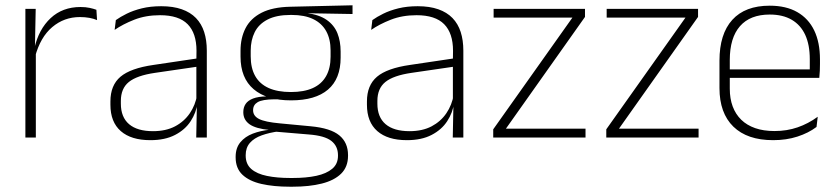

<svg xmlns="http://www.w3.org/2000/svg" viewBox="-20 -520 3168 726"><path d="M112.5 -305 99.5 -334 110 -337.5Q126.5 -409.5 171.5 -451.5Q216.5 -493.5 284.5 -493.5Q304 -493.5 319 -490.2Q334 -487 344.5 -483L347 -444Q334.5 -449.5 318 -452.5Q301.5 -455.5 282 -455.5Q222.5 -455.5 177.5 -417.5Q132.5 -379.5 112.5 -305ZM115.5 0H76V-486.5H115L112 -338L115.5 -334.5Z M762 0H722L724.5 -125L722.5 -131.5V-290L723 -328Q723 -394.5 689.5 -428.5Q656 -462.5 585 -462.5Q531 -462.5 487.8 -445.5Q444.5 -428.5 413.5 -407L418 -444Q434.5 -456 459.2 -468.2Q484 -480.5 516.5 -488.5Q549 -496.5 589.5 -496.5Q634.5 -496.5 667.2 -485Q700 -473.5 721 -451.8Q742 -430 752 -399Q762 -368 762 -328.5ZM548.5 10Q476 10 436.8 -24.2Q397.5 -58.5 397.5 -124V-136.5Q397.5 -197.5 435.5 -229.8Q473.5 -262 560.5 -274.5L732 -300L734 -269L566 -244.5Q497.5 -234.5 467.2 -210Q437 -185.5 437 -138.5V-128Q437 -77 468 -50.5Q499 -24 558.5 -24Q607 -24 641.8 -42.2Q676.5 -60.5 697.8 -91.8Q719 -123 725.5 -162L736 -131H727Q722 -94 701 -61.8Q680 -29.5 642 -9.8Q604 10 548.5 10Z M1080.5 -140.5Q988.5 -140.5 939 -182.8Q889.5 -225 889.5 -306V-328Q889.5 -376.5 908.5 -413.5Q927.5 -450.5 969 -471.8Q1010.5 -493 1077 -494.5L1313 -500V-467L1139.5 -470V-470.5Q1187 -464.5 1215.2 -444.8Q1243.5 -425 1255.8 -394.5Q1268 -364 1268 -325V-302Q1268 -222 1220.2 -181.2Q1172.5 -140.5 1080.5 -140.5ZM1077.5 153H1087Q1138 153 1176.2 144.8Q1214.5 136.5 1236.2 118.2Q1258 100 1258 69V67Q1258 32.5 1232.8 12.8Q1207.5 -7 1148 -11.5L1017 -22.5L1035.5 -23.5Q998 -18.5 969.5 -8.2Q941 2 925 20.2Q909 38.5 909 66.5V68Q909 100.5 930.2 119Q951.5 137.5 989.5 145.2Q1027.5 153 1077.5 153ZM1086.5 186H1076Q1014.5 186 968.5 175.5Q922.5 165 896.8 140.8Q871 116.5 871 75V73Q871 39.5 888.8 18Q906.5 -3.5 936 -14.8Q965.5 -26 1000.5 -29.5L999.5 -28.5Q947 -33.5 923.5 -50.2Q900 -67 900 -95.5V-96Q900 -114 908.8 -127Q917.5 -140 937 -147.5Q956.5 -155 987.5 -155.5V-163L1055.5 -144L1017 -144.5Q972 -144 954.5 -133.8Q937 -123.5 937 -103.5V-103Q937 -81.5 959.8 -70Q982.5 -58.5 1038.5 -53.5L1155 -42.5Q1230 -35.5 1263 -8.2Q1296 19 1296 66.5V69Q1296 111 1269.8 136.8Q1243.5 162.5 1196.5 174.2Q1149.5 186 1086.5 186ZM1080 -172Q1129.5 -172 1162.8 -187Q1196 -202 1213 -232Q1230 -262 1230 -305.5V-329.5Q1230 -372 1213.5 -402Q1197 -432 1164.2 -447.8Q1131.5 -463.5 1083 -463.5H1079Q1025.5 -463.5 992 -446.2Q958.5 -429 943.2 -398.5Q928 -368 928 -328.5V-307Q928 -262.5 945 -232.5Q962 -202.5 995.8 -187.2Q1029.5 -172 1080 -172Z M1732 0H1692L1694.5 -125L1692.5 -131.5V-290L1693 -328Q1693 -394.5 1659.5 -428.5Q1626 -462.5 1555 -462.5Q1501 -462.5 1457.8 -445.5Q1414.5 -428.5 1383.5 -407L1388 -444Q1404.5 -456 1429.2 -468.2Q1454 -480.5 1486.5 -488.5Q1519 -496.5 1559.5 -496.5Q1604.5 -496.5 1637.2 -485Q1670 -473.5 1691 -451.8Q1712 -430 1722 -399Q1732 -368 1732 -328.5ZM1518.5 10Q1446 10 1406.8 -24.2Q1367.5 -58.5 1367.5 -124V-136.5Q1367.5 -197.5 1405.5 -229.8Q1443.5 -262 1530.5 -274.5L1702 -300L1704 -269L1536 -244.5Q1467.5 -234.5 1437.2 -210Q1407 -185.5 1407 -138.5V-128Q1407 -77 1438 -50.5Q1469 -24 1528.5 -24Q1577 -24 1611.8 -42.2Q1646.5 -60.5 1667.8 -91.8Q1689 -123 1695.5 -162L1706 -131H1697Q1692 -94 1671 -61.8Q1650 -29.5 1612 -9.8Q1574 10 1518.5 10Z M1893 -33.5H2194V0H1845V-31L2144.5 -453.5H1846.5V-486.5H2192V-456Z M2320.5 -33.5H2621.5V0H2272.5V-31L2572 -453.5H2274V-486.5H2619.5V-456Z M2903.5 10Q2805.5 10 2753 -41.2Q2700.5 -92.5 2700.5 -187V-290.5Q2700.5 -391.5 2749 -445Q2797.5 -498.5 2890.5 -498.5Q2952.5 -498.5 2994.8 -474.2Q3037 -450 3058.8 -404.8Q3080.5 -359.5 3080.5 -295.5V-278Q3080.5 -265.5 3080 -252.8Q3079.5 -240 3078 -225.5H3041.5Q3042 -245.5 3042 -263.2Q3042 -281 3042 -296Q3042 -350.5 3024.8 -388Q3007.5 -425.5 2973.8 -445.2Q2940 -465 2890.5 -465Q2816.5 -465 2778 -421Q2739.5 -377 2739.5 -293V-245V-239V-184.5Q2739.5 -147 2750.5 -117.5Q2761.5 -88 2782.8 -67.2Q2804 -46.5 2835.5 -35.5Q2867 -24.5 2908.5 -24.5Q2955.5 -24.5 2996 -38.5Q3036.5 -52.5 3072 -78.5L3067.5 -40Q3037 -17 2995.2 -3.5Q2953.5 10 2903.5 10ZM3068 -225.5H2720.5V-257.5H3068Z"/></svg>

Font: Anek Malayalam Medium ExtraLight
Style: Regular
Weight: 250
Version: Version 1.003